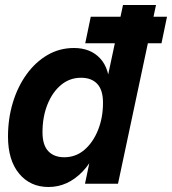

<svg xmlns="http://www.w3.org/2000/svg" viewBox="-20 -735 688 768"><path d="M174 13Q101 13 56.5 -40.5Q12 -94 12 -189Q12 -261 31.5 -325Q51 -389 86.5 -438Q122 -487 170 -515Q218 -543 276 -543Q342 -543 380.5 -501.5Q419 -460 418 -383L394 -224Q370 -111 310.5 -49Q251 13 174 13ZM237 -106Q283 -106 317.5 -135.5Q352 -165 372 -214.5Q392 -264 392 -324Q392 -375 369 -399.5Q346 -424 304 -424Q259 -424 224.5 -395.5Q190 -367 170 -317.5Q150 -268 150 -206Q150 -155 173 -130.5Q196 -106 237 -106ZM320 0 349 -139 394 -265 404 -396 472 -715H604L452 0ZM321 -562 343 -668H648L626 -562Z"/></svg>

Font: Radio Canada Big SemiBold
Style: Italic
Weight: 600
Italic angle: -12°
Designer: Étienne Aubert Bonn
Foundry: Coppers and Brasses
Version: Version 1.001